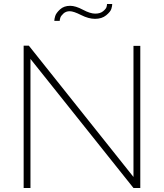

<svg xmlns="http://www.w3.org/2000/svg" viewBox="-20 -938 818 958"><path d="M646 0 132 -644V0H98V-710H124L646 -55V-709H680V0ZM454 -844Q422 -844 384.5 -863Q347 -882 328 -882Q309 -882 296.5 -870.5Q284 -859 281 -849.5Q278 -840 278 -834H251Q251 -843 255.5 -858Q260 -873 279.5 -891Q299 -909 330 -909Q357 -909 393.5 -889.5Q430 -870 455 -870Q480 -870 494.5 -882Q509 -894 511.5 -903Q514 -912 514 -918H540Q540 -908 535.5 -893.5Q531 -879 509.5 -861.5Q488 -844 454 -844Z"/></svg>

Font: Raleway
Style: ExtraLight
Weight: 200
Designer: Matt McInerney, Pablo Impallari, Rodrigo Fuenzalida
Foundry: Matt McInerney, Pablo Impallari, Rodrigo Fuenzalida
Version: Version 2.001